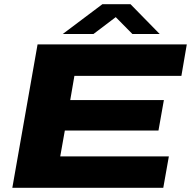

<svg xmlns="http://www.w3.org/2000/svg" viewBox="-20 -901 916 921"><path d="M280.8 -737.8 471.2 -880.9H606L746.1 -737.8H615.2L535.2 -818.8L428.2 -737.8ZM39.1 0 160.2 -688H876L850.1 -537.1H336.9L316.9 -420.9H766.1L740.2 -274.9H291L269 -150.9H790L763.2 0Z"/></svg>

Font: Archivo Expanded ExtraBold
Style: Italic
Weight: 800
Width: 7
Italic angle: -10°
Designer: Hector Gatti
Foundry: Omnibus-Type
Version: Version 2.001